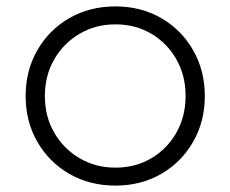

<svg xmlns="http://www.w3.org/2000/svg" viewBox="-20 -573 719 599"><path d="M340 6Q260 6 196.5 -30.5Q133 -67 96.5 -130.5Q60 -194 60 -273Q60 -353 96.5 -416.5Q133 -480 196.5 -516.5Q260 -553 340 -553Q420 -553 483 -516.5Q546 -480 582.5 -416.5Q619 -353 619 -273Q619 -194 582.5 -130.5Q546 -67 483 -30.5Q420 6 340 6ZM340 -50Q403 -50 452.5 -79.5Q502 -109 530.5 -159.5Q559 -210 559 -274Q559 -337 530.5 -387.5Q502 -438 452.5 -467.5Q403 -497 340 -497Q278 -497 228 -467.5Q178 -438 149 -387.5Q120 -337 120 -273Q120 -210 149 -159.5Q178 -109 228 -79.5Q278 -50 340 -50Z"/></svg>

Font: ComfortaaLight
Style: Regular
Weight: 300
Designer: Johan Aakerlund
Foundry: Johan Aakerlund
Version: Version 3.104; ttfautohint (v1.8.1.43-b0c9)